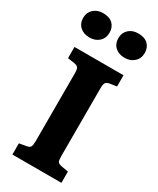

<svg xmlns="http://www.w3.org/2000/svg" viewBox="-236 -1014 889 1082"><g transform="rotate(30 208.5 -473.0)"><path d="M49 0V-73L95 -81Q114 -84 119.5 -94.5Q125 -105 125 -131V-573Q125 -598 119 -607.5Q113 -617 92 -621L49 -627V-700H368V-627L322 -620Q304 -617 298 -606.5Q292 -596 292 -569V-128Q292 -102 297.5 -93.5Q303 -85 324 -81L368 -73V0ZM323 -788Q285 -788 261.5 -809.5Q238 -831 238 -868Q238 -902 261.5 -924Q285 -946 323 -946Q365 -946 387 -924.5Q409 -903 409 -868Q409 -832 384.5 -810Q360 -788 323 -788ZM94 -788Q57 -788 33 -809.5Q9 -831 9 -868Q9 -902 33 -924Q57 -946 94 -946Q136 -946 158 -924.5Q180 -903 180 -868Q180 -832 156 -810Q132 -788 94 -788Z"/></g></svg>

Font: Literata
Style: Bold
Weight: 700
Designer: Latin by Veronika Burian and Jose Scaglione. Greek by Irene Vlachou. Cyrillic by Vera Evstafieva.
Foundry: TypeTogether
Version: Version 3.103; ttfautohint (v1.8.4.7-5d5b);gftools[0.9.29]